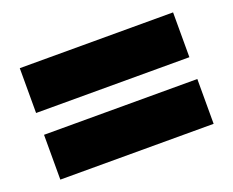

<svg xmlns="http://www.w3.org/2000/svg" viewBox="-72 -626 744 612"><g transform="rotate(-20 300.0 -320.0)"><path d="M40 -357V-509H560V-357ZM40 -131V-283H560V-131Z"/></g></svg>

Font: Tektur SemiCondensed ExtraBold
Style: Regular
Weight: 800
Width: 4
Designer: Adam Jagosz
Foundry: Adam Jagosz
Version: Version 1.005;gftools[0.9.30]